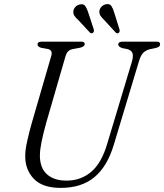

<svg xmlns="http://www.w3.org/2000/svg" viewBox="-20 -903 800 936"><path d="M502.5 -201.5 623.5 -604Q630.5 -629.5 625.8 -643.8Q621 -658 601 -663.5L576 -668.5Q556.5 -675.5 556.5 -685.5Q556.5 -700 578 -700H744Q760.5 -700 760.5 -688Q760.5 -680.5 756.2 -676.5Q752 -672.5 739 -669L710.5 -663Q690.5 -658 678 -645.2Q665.5 -632.5 657 -603L535 -198Q503.5 -92 440.5 -39.5Q377.5 13 276 13Q186.5 13 144.2 -32Q102 -77 103 -144Q103 -173 113.2 -218.2Q123.5 -263.5 135.5 -305.5L229.5 -629Q238.5 -658.5 214 -664L180.5 -670Q162.5 -675.5 163 -687Q163 -700 184 -700H376Q393 -700 393 -688.5Q393 -676 371 -670.5L331.5 -663Q307.5 -657.5 299.5 -629.5L205.5 -305Q191 -252.5 183 -213.8Q175 -175 174.5 -146.5Q174 -85.5 208.2 -54Q242.5 -22.5 304.5 -22.5Q374 -22.5 424.5 -65.2Q475 -108 502.5 -201.5ZM537 -841 562.5 -759.5Q565.5 -748 559 -743Q551 -737.5 543.5 -745L486.5 -807Q476 -816.5 469.8 -826.5Q463.5 -836.5 464.5 -849Q466 -861.5 475.5 -871Q485 -880.5 498 -882.5Q515.5 -885.5 523.2 -873.5Q531 -861.5 537 -841ZM410.5 -841 437 -760Q440 -748.5 433.5 -743.5Q425.5 -737.5 418 -744.5L360.5 -806.5Q350 -815.5 343.2 -825.2Q336.5 -835 337.5 -847.5Q338.5 -860 348 -869.8Q357.5 -879.5 370.5 -881.5Q388 -885 396 -873.2Q404 -861.5 410.5 -841Z"/></svg>

Font: Fraunces 72pt Soft Light
Style: Italic
Weight: 300
Italic angle: -16°
Version: Version 1.000;[b76b70a41]